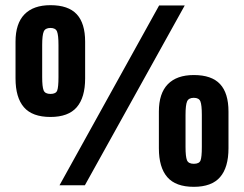

<svg xmlns="http://www.w3.org/2000/svg" viewBox="-20 -716 944 742"><path d="M40 -413V-555Q40 -625 74.5 -660.5Q109 -696 175 -696Q244 -696 276.5 -661Q309 -626 309 -555V-413Q309 -339 276.5 -301.5Q244 -264 175 -264Q105 -264 72.5 -301.5Q40 -339 40 -413ZM595 -695H694L308 0H210ZM206 -418V-542Q206 -580 200.5 -594Q195 -608 175 -608Q155 -608 149 -594Q143 -580 143 -542V-418Q143 -381 148.5 -367Q154 -353 175 -353Q196 -353 201 -366Q206 -379 206 -418ZM594 -143V-285Q594 -355 628.5 -390.5Q663 -426 729 -426Q798 -426 830.5 -391Q863 -356 863 -285V-143Q863 -69 830.5 -31.5Q798 6 729 6Q659 6 626.5 -31.5Q594 -69 594 -143ZM760 -148V-272Q760 -310 754.5 -324Q749 -338 729 -338Q709 -338 703 -324Q697 -310 697 -272V-148Q697 -111 702.5 -97Q708 -83 729 -83Q750 -83 755 -96Q760 -109 760 -148Z"/></svg>

Font: D-DIN
Style: DIN-Bold
Weight: 700
Designer: Charles Nix
Foundry: Datto Inc.
Version: Version 1.00